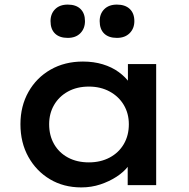

<svg xmlns="http://www.w3.org/2000/svg" viewBox="-20 -806 822 836"><path d="M334 10Q257 10 197.5 -25.5Q138 -61 103.5 -123Q69 -185 69 -265Q69 -344 104 -406Q139 -468 200.5 -503Q262 -538 341 -538Q388 -538 427.5 -526Q467 -514 496.5 -492.5Q526 -471 544 -445.5Q562 -420 566 -392L537 -395V-527H660V0H536V-134L563 -133Q558 -108 538.5 -82.5Q519 -57 487.5 -36.5Q456 -16 417 -3Q378 10 334 10ZM367 -99Q418 -99 457.5 -120Q497 -141 519 -178.5Q541 -216 541 -265Q541 -312 519 -349Q497 -386 457.5 -407.5Q418 -429 367 -429Q315 -429 276 -407.5Q237 -386 215.5 -349Q194 -312 194 -265Q194 -216 215.5 -178.5Q237 -141 276 -120Q315 -99 367 -99ZM489 -641Q453 -641 433.5 -660Q414 -679 414 -714Q414 -746 434 -766Q454 -786 489 -786Q525 -786 545 -767Q565 -748 565 -714Q565 -682 544.5 -661.5Q524 -641 489 -641ZM275 -641Q239 -641 219.5 -660Q200 -679 200 -714Q200 -746 220 -766Q240 -786 275 -786Q311 -786 330.5 -767Q350 -748 350 -714Q350 -682 330 -661.5Q310 -641 275 -641Z"/></svg>

Font: Lexend Exa Medium
Style: Regular
Weight: 500
Designer: Bonnie Shaver-Troup, Thomas Jockin
Foundry: Lexend
Version: Version 1.007